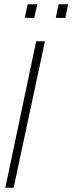

<svg xmlns="http://www.w3.org/2000/svg" viewBox="-20 -882 340 902"><path d="M5 0 150 -688H191L44 0ZM242 -798 255 -862H300L287 -798ZM96 -798 110 -862H155L141 -798Z"/></svg>

Font: Saira UltraCondensed ExtraLight
Style: Italic
Weight: 250
Width: 1
Italic angle: -12°
Designer: Hector Gatti with collaboration of the Omnibus-Type team
Foundry: Omnibus-Type
Version: Version 1.101